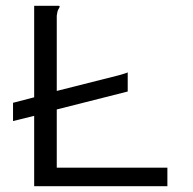

<svg xmlns="http://www.w3.org/2000/svg" viewBox="-20 -643 665 663"><path d="M98 0V-243L25 -225V-288L98 -307V-623H183Q186 -623 186 -621Q186 -617 182 -611.5Q178 -606 176 -589V-329L390 -383Q400 -386 408.5 -388.5Q417 -391 421 -393V-327L176 -265V-64H558V0Z"/></svg>

Font: Inconsolata Expanded
Style: Regular
Weight: 400
Width: 7
Monospace: yes
Designer: Raph Levien, Cyreal, Brenton Simpson
Foundry: Raph Levien, Cyreal, Google
Version: Version 3.100; ttfautohint (v1.8.4.7-5d5b)